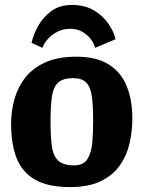

<svg xmlns="http://www.w3.org/2000/svg" viewBox="-20 -743 581 779"><path d="M271 -723Q324 -723 361 -701Q398 -679 420 -646.5Q442 -614 449 -584L366 -549Q362 -566 349 -583.5Q336 -601 315 -613.5Q294 -626 265 -626Q235 -626 211.5 -613.5Q188 -601 173 -583.5Q158 -566 152 -549L108 -569Q115 -602 135 -638Q155 -674 189 -698.5Q223 -723 271 -723ZM264 16Q174 16 121.5 -14.5Q69 -45 47 -102.5Q25 -160 25 -240Q25 -291 38.5 -340Q52 -389 82.5 -428Q113 -467 164 -490Q215 -513 289 -513Q372 -513 422 -481Q472 -449 494.5 -392.5Q517 -336 517 -263Q517 -211 505.5 -161Q494 -111 465.5 -71Q437 -31 388 -7.5Q339 16 264 16ZM280 -72Q319 -72 335 -98Q351 -124 354.5 -165.5Q358 -207 358 -252Q358 -315 352.5 -353Q347 -391 329.5 -408.5Q312 -426 276 -426Q236 -426 216.5 -408.5Q197 -391 191 -353Q185 -315 185 -252Q185 -192 190 -152Q195 -112 215.5 -92Q236 -72 280 -72Z"/></svg>

Font: Faustina Light ExtraBold
Style: Regular
Weight: 800
Version: Version 1.200